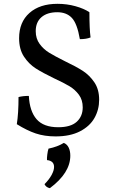

<svg xmlns="http://www.w3.org/2000/svg" viewBox="-20 -705 592 1005"><path d="M68 -55Q77 -111 77 -197Q100 -203 131 -203Q135 -123 171.5 -81Q208 -39 285 -39Q350 -39 381.5 -67.5Q413 -96 413 -143Q413 -182 393 -209Q373 -236 344 -253.5Q315 -271 263 -295Q203 -324 167 -347Q131 -370 105.5 -408.5Q80 -447 80 -505Q80 -589 134 -637Q188 -685 281 -685Q330 -685 375 -672.5Q420 -660 448 -641Q448 -552 454 -509Q432 -500 398 -500Q384 -582 356 -611.5Q328 -641 280 -641Q227 -641 197 -615Q167 -589 167 -542Q167 -503 187.5 -475Q208 -447 237.5 -429Q267 -411 319 -385Q378 -357 413.5 -334Q449 -311 474 -274Q499 -237 499 -183Q499 -131 474.5 -87.5Q450 -44 398.5 -17.5Q347 9 271 9Q213 9 167 -6.5Q121 -22 68 -55ZM348 110Q348 200 241 280Q221 276 213 259Q237 235 250 211Q263 187 263 169Q263 137 226 133Q225 124 227.5 104Q230 84 234 73Q282 63 314 43Q331 50 339.5 67.5Q348 85 348 110Z"/></svg>

Font: Vollkorn SC
Style: Regular
Weight: 400
Designer: Friedrich Althausen
Foundry: Friedrich Althausen
Version: Version 4.015